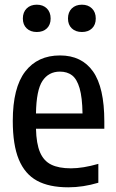

<svg xmlns="http://www.w3.org/2000/svg" viewBox="-20 -789 494 819"><path d="M425 -240H133.5Q135 -176 150.8 -139.2Q166.5 -102.5 198.5 -86.8Q230.5 -71 282.5 -71Q333.5 -71 399.5 -90V-9.5Q334 10 271.5 10Q189.5 10 137.8 -18.2Q86 -46.5 60.2 -108.8Q34.5 -171 34.5 -273Q34.5 -415 87.5 -483.8Q140.5 -552.5 236 -552.5Q328.5 -552.5 376.8 -484.2Q425 -416 425 -271ZM133.5 -305H332Q331 -373.5 319.5 -412.8Q308 -452 287.2 -467.8Q266.5 -483.5 235.5 -483.5Q187.5 -483.5 161.2 -444Q135 -404.5 133.5 -305ZM77.5 -710Q77.5 -737 93.8 -753Q110 -769 137 -769Q163.5 -769 179.8 -753Q196 -737 196 -710Q196 -683.5 180 -668Q164 -652.5 137 -652.5Q110 -652.5 93.8 -668Q77.5 -683.5 77.5 -710ZM270 -710Q270 -737 286.2 -753Q302.5 -769 329.5 -769Q356 -769 372.2 -753Q388.5 -737 388.5 -710Q388.5 -683.5 372.5 -668Q356.5 -652.5 329.5 -652.5Q302.5 -652.5 286.2 -668Q270 -683.5 270 -710Z"/></svg>

Font: Encode Sans Condensed Medium
Style: Regular
Weight: 500
Width: 3
Designer: Multiple Designers
Foundry: Impallari Type
Version: Version 2.000